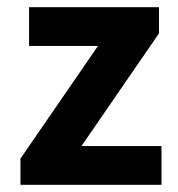

<svg xmlns="http://www.w3.org/2000/svg" viewBox="-20 -515 495 535"><path d="M37 0V-73L253 -387H61V-495H423V-422L207 -108H430V0Z"/></svg>

Font: Assistant
Style: Bold
Weight: 700
Designer: Hebrew By Ben Nathan, Latin by Paul Hunt
Version: Version 2.001;PS 002.001;hotconv 1.0.88;makeotf.lib2.5.64775